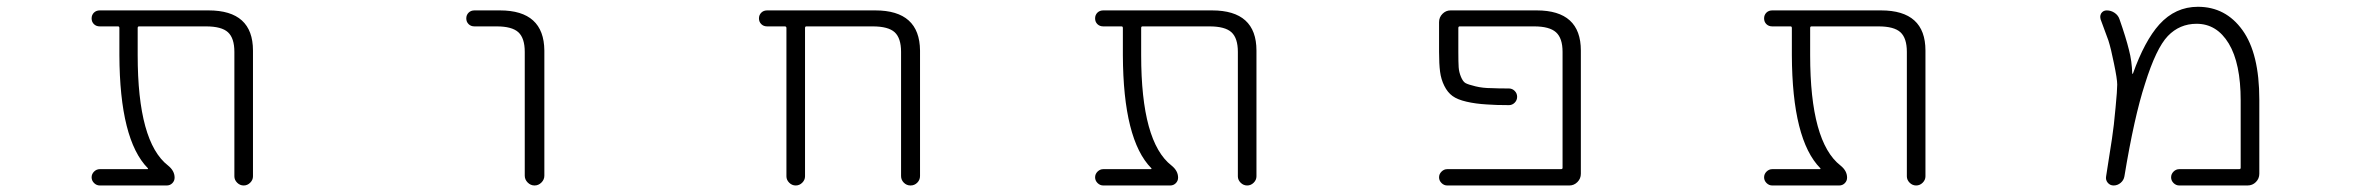

<svg xmlns="http://www.w3.org/2000/svg" viewBox="-20 -576 7040 574"><path d="M736.3 -48.8Q736.3 -38.1 728 -29.8Q719.7 -21.5 708.5 -21.5Q697.3 -21.5 689 -29.8Q680.7 -38.1 680.7 -48.8V-420.9Q680.7 -461.9 661.6 -479.5Q642.6 -497.1 595.7 -497.1H395.5Q391.6 -497.1 391.6 -492.2V-411.1Q391.6 -151.4 482.4 -81.1Q502 -65.4 502 -44.9Q502 -35.2 495.1 -28.3Q488.3 -21.5 478.5 -21.5H278.3Q268.6 -21.5 261.2 -28.8Q253.9 -36.1 253.9 -45.9Q253.9 -55.7 261.2 -63Q268.6 -70.3 278.3 -70.3H420.9Q421.9 -70.3 422.4 -71.3Q422.9 -72.3 421.9 -73.2Q337.9 -158.2 336.9 -411.1V-492.2Q336.9 -497.1 333 -497.1H278.3Q267.6 -497.1 260.7 -503.9Q253.9 -510.7 253.9 -521Q253.9 -531.2 260.7 -538.1Q267.6 -544.9 278.3 -544.9H603.5Q736.3 -544.9 736.3 -424.8Z M1398.4 -497.1Q1387.7 -497.1 1380.9 -503.9Q1374 -510.7 1374 -521Q1374 -531.2 1380.9 -538.1Q1387.7 -544.9 1398.4 -544.9H1474.6Q1606.4 -544.9 1607.4 -424.8V-50.8Q1607.4 -39.1 1598.6 -30.3Q1589.8 -21.5 1578.1 -21.5Q1566.4 -21.5 1557.6 -30.3Q1548.8 -39.1 1548.8 -50.8V-420.9Q1548.8 -461.9 1529.8 -479.5Q1510.7 -497.1 1464.8 -497.1Z M2673.8 -420.9Q2673.8 -461.9 2654.8 -479.5Q2635.7 -497.1 2588.9 -497.1H2390.6Q2386.7 -497.1 2386.7 -492.2V-48.8Q2386.7 -38.1 2378.4 -29.8Q2370.1 -21.5 2358.9 -21.5Q2347.7 -21.5 2339.4 -29.8Q2331.1 -38.1 2331.1 -48.8V-492.2Q2331.1 -497.1 2326.2 -497.1H2273.4Q2262.7 -497.1 2255.9 -503.9Q2249 -510.7 2249 -521Q2249 -531.2 2255.9 -538.1Q2262.7 -544.9 2273.4 -544.9H2596.7Q2729.5 -544.9 2730.5 -424.8V-49.8Q2730.5 -38.1 2722.2 -29.8Q2713.9 -21.5 2702.1 -21.5Q2690.4 -21.5 2682.1 -29.8Q2673.8 -38.1 2673.8 -49.8Z M3736.3 -48.8Q3736.3 -38.1 3728 -29.8Q3719.7 -21.5 3708.5 -21.5Q3697.3 -21.5 3689 -29.8Q3680.7 -38.1 3680.7 -48.8V-420.9Q3680.7 -461.9 3661.6 -479.5Q3642.6 -497.1 3595.7 -497.1H3395.5Q3391.6 -497.1 3391.6 -492.2V-411.1Q3391.6 -151.4 3482.4 -81.1Q3502 -65.4 3502 -44.9Q3502 -35.2 3495.1 -28.3Q3488.3 -21.5 3478.5 -21.5H3278.3Q3268.6 -21.5 3261.2 -28.8Q3253.9 -36.1 3253.9 -45.9Q3253.9 -55.7 3261.2 -63Q3268.6 -70.3 3278.3 -70.3H3420.9Q3421.9 -70.3 3422.4 -71.3Q3422.9 -72.3 3421.9 -73.2Q3337.9 -158.2 3336.9 -411.1V-492.2Q3336.9 -497.1 3333 -497.1H3278.3Q3267.6 -497.1 3260.7 -503.9Q3253.9 -510.7 3253.9 -521Q3253.9 -531.2 3260.7 -538.1Q3267.6 -544.9 3278.3 -544.9H3603.5Q3736.3 -544.9 3736.3 -424.8Z M4574.2 -544.9Q4706.1 -544.9 4706.1 -424.8V-56.6Q4706.1 -42 4695.8 -31.7Q4685.5 -21.5 4671.9 -21.5H4306.6Q4296.9 -21.5 4289.6 -28.8Q4282.2 -36.1 4282.2 -45.9Q4282.2 -55.7 4289.6 -63Q4296.9 -70.3 4306.6 -70.3H4646.5Q4651.4 -70.3 4651.4 -74.2V-420.9Q4651.4 -461.9 4631.8 -479.5Q4612.3 -497.1 4566.4 -497.1H4343.8Q4339.8 -497.1 4339.8 -492.2V-420.9Q4339.8 -389.6 4340.8 -375Q4341.8 -360.4 4347.7 -346.2Q4353.5 -332 4361.3 -327.6Q4369.1 -323.2 4391.1 -317.9Q4413.1 -312.5 4439.5 -312.5Q4458 -311.5 4491.2 -311.5Q4501 -311.5 4508.3 -304.2Q4515.6 -296.9 4515.6 -286.6Q4515.6 -276.4 4508.3 -269Q4501 -261.7 4491.2 -261.7Q4451.2 -261.7 4425.8 -263.7Q4391.6 -265.6 4364.3 -272Q4336.9 -278.3 4322.3 -289.1Q4307.6 -299.8 4297.9 -319.3Q4288.1 -338.9 4285.2 -361.8Q4282.2 -384.8 4282.2 -420.9V-509.8Q4282.2 -524.4 4292.5 -534.7Q4302.7 -544.9 4316.4 -544.9Z M5736.3 -48.8Q5736.3 -38.1 5728 -29.8Q5719.7 -21.5 5708.5 -21.5Q5697.3 -21.5 5689 -29.8Q5680.7 -38.1 5680.7 -48.8V-420.9Q5680.7 -461.9 5661.6 -479.5Q5642.6 -497.1 5595.7 -497.1H5395.5Q5391.6 -497.1 5391.6 -492.2V-411.1Q5391.6 -151.4 5482.4 -81.1Q5502 -65.4 5502 -44.9Q5502 -35.2 5495.1 -28.3Q5488.3 -21.5 5478.5 -21.5H5278.3Q5268.6 -21.5 5261.2 -28.8Q5253.9 -36.1 5253.9 -45.9Q5253.9 -55.7 5261.2 -63Q5268.6 -70.3 5278.3 -70.3H5420.9Q5421.9 -70.3 5422.4 -71.3Q5422.9 -72.3 5421.9 -73.2Q5337.9 -158.2 5336.9 -411.1V-492.2Q5336.9 -497.1 5333 -497.1H5278.3Q5267.6 -497.1 5260.7 -503.9Q5253.9 -510.7 5253.9 -521Q5253.9 -531.2 5260.7 -538.1Q5267.6 -544.9 5278.3 -544.9H5603.5Q5736.3 -544.9 5736.3 -424.8Z M6495.1 -21.5Q6485.4 -21.5 6478 -28.8Q6470.7 -36.1 6470.7 -45.9Q6470.7 -55.7 6478 -63Q6485.4 -70.3 6495.1 -70.3H6673.8Q6678.7 -70.3 6678.7 -74.2V-275.4Q6678.7 -386.7 6643.1 -445.8Q6607.4 -504.9 6546.9 -504.9Q6496.1 -504.9 6460.9 -468.3Q6425.8 -431.6 6392.6 -325.2Q6360.4 -226.6 6331.1 -48.8Q6329.1 -37.1 6319.8 -29.3Q6310.5 -21.5 6298.8 -21.5Q6288.1 -21.5 6281.2 -29.8Q6274.4 -38.1 6276.4 -48.8Q6289.1 -127.9 6293.9 -161.1Q6299.8 -199.2 6304.7 -254.9Q6309.6 -305.7 6309.6 -323.2Q6309.6 -339.8 6299.8 -386.7Q6291 -430.7 6283.2 -455.1Q6276.4 -473.6 6259.8 -518.6Q6258.8 -522.5 6258.8 -525.4Q6258.8 -531.2 6261.7 -536.1Q6267.6 -544.9 6278.3 -544.9Q6291 -544.9 6301.8 -537.6Q6312.5 -530.3 6316.4 -518.6Q6335.9 -462.9 6344.7 -426.8Q6353.5 -393.6 6354.5 -355.5Q6354.5 -355.5 6355 -355.5Q6355.5 -355.5 6356.4 -355.5Q6391.6 -454.1 6435.5 -502.9Q6483.4 -555.7 6550.8 -555.7Q6633.8 -555.7 6684.1 -485.8Q6734.4 -416 6734.4 -278.3V-56.6Q6734.4 -42 6724.1 -31.7Q6713.9 -21.5 6699.2 -21.5Z"/></svg>

Font: Gen Jyuu Gothic L Monospace Light
Style: Regular
Weight: 300
Designer: [Source Han Sans]
Ryoko NISHIZUKA  (kana & ideographs); Paul D. Hunt (Latin, Greek & Cyrillic); Wenlong ZHANG  (bopomofo
Version: Version 1.002.20150607